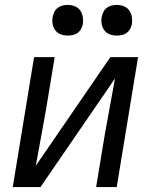

<svg xmlns="http://www.w3.org/2000/svg" viewBox="-20 -763 640 783"><path d="M32 0 119 -530H203L168 -318Q158 -260 147 -202Q136 -144 126 -87L430 -530H543L456 0H372L407 -212Q417 -270 428 -328Q439 -386 449 -443L145 0ZM456 -618Q441 -618 427.5 -623Q414 -628 405.5 -639.5Q397 -651 394.5 -665.5Q392 -680 395 -695Q397 -705 402 -715Q407 -725 416 -731.5Q425 -738 435.5 -740.5Q446 -743 456 -743Q471 -743 485 -737.5Q499 -732 507 -720.5Q515 -709 517.5 -694.5Q520 -680 518 -665Q516 -655 510.5 -645Q505 -635 496 -628.5Q487 -622 476.5 -620Q466 -618 456 -618ZM256 -618Q241 -618 227.5 -623Q214 -628 205.5 -639.5Q197 -651 194.5 -665.5Q192 -680 195 -695Q197 -705 202 -715Q207 -725 216 -731.5Q225 -738 235.5 -740.5Q246 -743 256 -743Q271 -743 285 -737.5Q299 -732 307 -720.5Q315 -709 317.5 -694.5Q320 -680 318 -665Q316 -655 310.5 -645Q305 -635 296 -628.5Q287 -622 276.5 -620Q266 -618 256 -618Z"/></svg>

Font: Iosevka Curly Extended Oblique
Style: Regular
Weight: 400
Width: 7
Italic angle: -9°
Monospace: yes
Designer: Belleve Invis
Foundry: Belleve Invis
Version: Version 11.1.0; ttfautohint (v1.8.3)